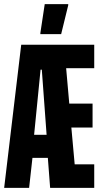

<svg xmlns="http://www.w3.org/2000/svg" viewBox="-31 -903 493 923"><path d="M-11 0 71 -688H422V-575H287L302 -405H414V-290H312L328 -113H422V0H210L199 -144H125L109 0ZM133 -255H193L170 -568H164ZM163 -739V-744L184 -883H297V-878L263 -739Z"/></svg>

Font: Saira Ultra Condensed ExtraBold
Style: Regular
Weight: 800
Width: 1
Designer: Hector Gatti with collaboration of the Omnibus-Type team
Foundry: Omnibus-Type
Version: Version 1.001; ttfautohint (v1.8)